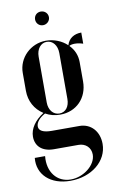

<svg xmlns="http://www.w3.org/2000/svg" viewBox="-92 -692 539 915"><g transform="rotate(-10 178.0 -234.5)"><path d="M140 -611C140 -593 154 -578 173 -578C192 -578 207 -593 207 -611C207 -630 192 -644 173 -644C154 -644 140 -630 140 -611ZM173 175C276 175 354 111 354 28C354 -32 316 -75 260 -75H126C86 -75 64 -86 64 -107C64 -127 81 -147 109 -162C130 -150 154 -144 180 -144C258 -144 314 -201 314 -281V-375C314 -407 302 -436 279 -459C285 -463 295 -465 306 -465C320 -465 334 -462 346 -458V-512C310 -512 284 -494 275 -463C249 -488 211 -503 173 -503C99 -503 38 -444 38 -371V-284C38 -235 61 -192 102 -166C58 -138 33 -101 33 -63C33 -16 66 13 121 13H240C274 13 299 36 299 70C299 121 238 169 176 169C109 169 66 114 74 38H24C16 118 77 175 173 175ZM126 -212V-434C126 -471 147 -497 176 -497C205 -497 226 -471 226 -434V-212C226 -175 207 -150 177 -150C147 -150 126 -176 126 -212Z"/></g></svg>

Font: Moniqa SemBd Display
Style: Regular
Weight: 600
Designer: Rajesh Rajput
Foundry: Rajesh Rajput
Version: Version 1.000